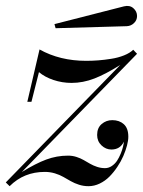

<svg xmlns="http://www.w3.org/2000/svg" viewBox="-69 -630 491 660"><path d="M367.2 -540 122.1 -533 118.2 -547.1 357.2 -608.2Q376.7 -613 389.4 -601.9Q402.1 -590.8 402.1 -575Q402.1 -560.8 391.8 -550.8Q381.6 -540.8 367.2 -540ZM24.9 -280 66.9 -460Q137 -420.9 227.1 -420.9Q247.8 -420.9 268.7 -422.5Q289.6 -424.1 313.5 -427.9Q337.4 -431.6 357.5 -439.7Q377.7 -447.8 388.9 -459L402.1 -445.1L5.9 -38.6Q53.7 -68.1 89.8 -81.5Q126 -95 165 -95Q179.9 -95 193.7 -90.6Q207.5 -86.2 218.6 -79.8Q229.7 -73.5 240.6 -67.1Q251.5 -60.8 264.8 -56.4Q278.1 -52 292 -52Q304.4 -52 315.3 -59.3Q326.2 -66.7 333.3 -77.4Q340.3 -88.1 345.7 -101.2Q351.1 -114.3 353.6 -124.8Q356.2 -135.3 356.9 -143.1Q344 -116 314 -116Q294.9 -116 279.9 -130.2Q264.9 -144.5 264.9 -166Q264.9 -190.4 280.5 -203.7Q296.1 -217 316.9 -217Q341.3 -217 356.7 -203Q372.1 -189 372.1 -159.9Q372.1 -147.2 367.6 -129.9Q363 -112.5 354.9 -93.6Q346.7 -74.7 334.2 -56.2Q321.8 -37.6 307.1 -22.8Q292.5 -8.1 273.7 1Q254.9 10 235.1 10Q218.3 10 202.6 5Q187 0 174.4 -7.2Q161.9 -14.4 149 -21.7Q136.2 -29.1 119.6 -34.1Q103 -39.1 85 -39.1Q13.2 -39.1 -35.9 10L-49.1 -2.9L344.7 -407Q294.4 -375.2 255.4 -360.1Q216.3 -345 177 -345Q144.8 -345 114.7 -355.1Q84.7 -365.2 64.9 -382.1L39.1 -280Z"/></svg>

Font: Bodoni* 16
Style: Italic
Weight: 400
Italic angle: -13°
Version: Version 2.000